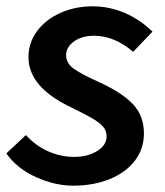

<svg xmlns="http://www.w3.org/2000/svg" viewBox="-29 -574 522 607"><path d="M-9 -89 53 -147Q85 -112 124.5 -95Q164 -78 206 -78Q248 -78 278 -96.5Q308 -115 308 -143Q308 -161 296.5 -174Q285 -187 262.5 -200Q240 -213 191 -237Q61 -300 61 -393Q61 -439 88 -475.5Q115 -512 161.5 -533Q208 -554 264 -554Q316 -554 364.5 -533.5Q413 -513 453 -474L392 -410Q333 -461 268 -461Q230 -461 205 -443Q180 -425 180 -400Q180 -374 204.5 -356.5Q229 -339 285 -314Q357 -281 391.5 -244.5Q426 -208 426 -152Q426 -103 397 -65.5Q368 -28 317 -7.5Q266 13 202 13Q145 13 85 -14Q25 -41 -9 -89Z"/></svg>

Font: Nebula Sans Semibold
Style: Regular
Weight: 600
Italic angle: -9°
Designer: Paul D. Hunt for Adobe (as Source Sans)
Foundry: Nebula Entertainment & Broadcasting LLC
Version: Version 1.010